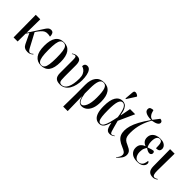

<svg xmlns="http://www.w3.org/2000/svg" viewBox="114 -1910 3249 3249"><g transform="rotate(45 1738.5 -285.0)"><path d="M51 0 46 -536H154L150 -210L282 -414Q308 -455 326.5 -483Q345 -511 364 -526Q383 -541 410 -541Q448 -541 463 -515Q478 -489 478 -445Q426 -457 391 -452.5Q356 -448 328.5 -425Q301 -402 270 -360L239 -316L365 -79Q385 -41 398.5 -26Q412 -11 433 -11Q447 -11 460 -21Q473 -31 485 -41L492 -33Q479 -20 454.5 -5.5Q430 9 392 9Q347 9 318.5 -8Q290 -25 273 -61L187 -242L150 -189L148 0Z M712 10Q620 10 568.5 -58.5Q517 -127 517 -268Q517 -546 715 -546Q809 -546 859 -476.5Q909 -407 909 -268Q909 -125 859.5 -57.5Q810 10 712 10ZM714 0Q750 0 771 -26Q792 -52 801 -111Q810 -170 810 -268Q810 -368 801 -426.5Q792 -485 770.5 -510.5Q749 -536 713 -536Q677 -536 656 -510.5Q635 -485 626 -426.5Q617 -368 617 -268Q617 -169 627 -110.5Q637 -52 658 -26Q679 0 714 0Z M1166 10Q1096 10 1064 -23Q1032 -56 1032 -129V-435Q1032 -481 1026 -501Q1020 -521 1000 -521Q991 -521 977.5 -516Q964 -511 948 -498L943 -507Q962 -522 985 -531Q1008 -540 1034 -540Q1092 -540 1111 -507Q1130 -474 1130 -412V-145Q1130 -93 1133.5 -62.5Q1137 -32 1150.5 -18.5Q1164 -5 1192 -5Q1257 -5 1294.5 -81Q1332 -157 1332 -297Q1332 -355 1314 -392.5Q1296 -430 1269 -450Q1242 -470 1215 -476Q1215 -509 1231.5 -526.5Q1248 -544 1275 -544Q1315 -544 1339 -512Q1363 -480 1374 -426.5Q1385 -373 1385 -309Q1385 -249 1372 -192Q1359 -135 1332.5 -89.5Q1306 -44 1264.5 -17Q1223 10 1166 10Z M1472 234 1476 -72 1475 -290Q1475 -412 1526 -479Q1577 -546 1676 -546Q1772 -546 1820.5 -477Q1869 -408 1869 -275Q1869 -178 1844 -115Q1819 -52 1777.5 -20.5Q1736 11 1687 11Q1649 11 1621.5 -14.5Q1594 -40 1575 -112H1573L1580 234ZM1663 -8Q1706 -8 1737 -78.5Q1768 -149 1768 -276Q1768 -414 1746 -475Q1724 -536 1671 -536Q1618 -536 1596 -479Q1574 -422 1574 -304V-182Q1586 -99 1609 -53.5Q1632 -8 1663 -8Z M2103 10Q2058 10 2023.5 -17Q1989 -44 1969.5 -102.5Q1950 -161 1950 -257Q1950 -403 1994 -475Q2038 -547 2117 -547Q2148 -547 2176 -532.5Q2204 -518 2226.5 -476Q2249 -434 2262 -352H2267L2302 -536H2425L2295 -248Q2316 -171 2328.5 -124Q2341 -77 2349.5 -52.5Q2358 -28 2366 -20Q2374 -12 2384 -12Q2396 -12 2411.5 -19.5Q2427 -27 2437 -35L2442 -26Q2426 -14 2403.5 -3.5Q2381 7 2350 7Q2322 7 2302 -6.5Q2282 -20 2268.5 -53Q2255 -86 2244 -145H2239Q2227 -100 2211 -65Q2195 -30 2169.5 -10Q2144 10 2103 10ZM2121 -7Q2155 -7 2177.5 -42.5Q2200 -78 2217.5 -142.5Q2235 -207 2252 -293Q2234 -423 2206 -476Q2178 -529 2136 -529Q2092 -529 2071 -468.5Q2050 -408 2050 -266Q2050 -169 2057 -112.5Q2064 -56 2080 -31.5Q2096 -7 2121 -7ZM2132 -605 2120 -610 2133 -766Q2135 -793 2151 -800.5Q2167 -808 2189.5 -801Q2212 -794 2233 -775V-763Z M2716 213 2710 207Q2739 173 2750.5 149Q2762 125 2762 102Q2762 69 2735.5 49Q2709 29 2664 11Q2600 -15 2561.5 -45.5Q2523 -76 2506 -116Q2489 -156 2489 -212Q2489 -264 2507 -327.5Q2525 -391 2568 -472Q2611 -553 2686 -658Q2639 -658 2599.5 -667Q2560 -676 2536.5 -695.5Q2513 -715 2513 -747Q2513 -782 2539 -793Q2565 -804 2594 -804Q2600 -776 2611.5 -747.5Q2623 -719 2643.5 -698.5Q2664 -678 2697 -674Q2735 -726 2781 -783Q2804 -782 2819.5 -770.5Q2835 -759 2835 -739Q2835 -711 2804 -690.5Q2773 -670 2701 -658Q2652 -578 2620 -475Q2588 -372 2588 -256Q2588 -204 2597 -171Q2606 -138 2630 -116Q2654 -94 2699 -76Q2767 -47 2790.5 -19Q2814 9 2814 52Q2814 95 2787 134.5Q2760 174 2716 213Z M3013 10Q2923 10 2876.5 -32.5Q2830 -75 2830 -139Q2830 -197 2859 -229.5Q2888 -262 2929 -276V-279Q2890 -293 2866.5 -323Q2843 -353 2843 -400Q2843 -448 2867 -480.5Q2891 -513 2931 -529.5Q2971 -546 3020 -546Q3075 -546 3107 -529.5Q3139 -513 3152 -489.5Q3165 -466 3165 -444Q3165 -414 3147.5 -396Q3130 -378 3081 -378Q3082 -466 3068 -501Q3054 -536 3015 -536Q2984 -536 2963 -506Q2942 -476 2942 -402Q2942 -363 2952.5 -330Q2963 -297 2971 -287Q3005 -301 3033.5 -309Q3062 -317 3087 -319Q3093 -315 3099.5 -306Q3106 -297 3106 -281Q3106 -263 3093.5 -250Q3081 -237 3060 -237Q3043 -237 3022.5 -245Q3002 -253 2971 -275Q2958 -258 2943.5 -227Q2929 -196 2929 -140Q2929 -107 2939.5 -75Q2950 -43 2972.5 -22Q2995 -1 3033 -1Q3072 -1 3101 -28Q3130 -55 3139 -133Q3153 -129 3159.5 -118.5Q3166 -108 3166 -93Q3166 -54 3129.5 -22Q3093 10 3013 10Z M3388 10Q3329 10 3297.5 -22.5Q3266 -55 3265 -131L3261 -536H3369L3364 -124Q3363 -74 3373.5 -41.5Q3384 -9 3413 -9Q3429 -9 3443 -15.5Q3457 -22 3470 -32L3475 -23Q3458 -9 3437 0.5Q3416 10 3388 10Z"/></g></svg>

Font: Noto Serif Display ExtraCondensed Medium
Style: Regular
Weight: 500
Width: 2
Designer: Monotype Design Team
Foundry: Monotype Imaging Inc.
Version: Version 2.009